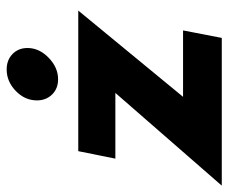

<svg xmlns="http://www.w3.org/2000/svg" viewBox="-122 -626 701 590"><g transform="rotate(-90 229.0 -330.5)"><path d="M239 -327H37L60 -441H492L227 -119H431L408 0H-46ZM216 -568Q216 -605 245 -633Q274 -661 311 -661Q340 -661 358.5 -643Q377 -625 377 -597Q377 -561 347 -532Q317 -503 281 -503Q252 -503 234 -521.5Q216 -540 216 -568Z"/></g></svg>

Font: Teachers
Style: Bold Italic
Weight: 700
Designer: Alfredo Marco Pradil & Chank Diesel
Version: Version 0.009